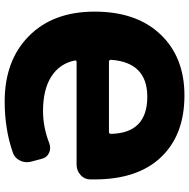

<svg xmlns="http://www.w3.org/2000/svg" viewBox="-14 -766 790 801"><g transform="rotate(-90 380.5 -365.0)"><path d="M378 -145Q521 -145 532 -296Q532 -305 524 -305H232Q223 -305 223 -297Q226 -145 378 -145ZM358 -740Q529 -740 631 -639Q733 -538 733 -365Q733 -190 638 -90Q543 10 383 10Q219 10 126 -87.5Q33 -185 33 -365V-383Q33 -407 51.5 -423.5Q70 -440 95 -440H522Q531 -440 529 -448Q516 -511 462 -545.5Q408 -580 318 -580Q251 -580 184 -554Q163 -546 143.5 -555Q124 -564 119 -585L107 -630Q101 -654 111.5 -676Q122 -698 145 -706Q243 -740 358 -740Z"/></g></svg>

Font: Rounded Mplus 1c Black
Style: Regular
Weight: 900
Version: Version 1.059.20150529